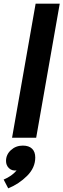

<svg xmlns="http://www.w3.org/2000/svg" viewBox="-62 -754 347 1051"><path d="M133 -734H265L136 0H4ZM-42 229Q3 210 29 179Q3 182 -13 166.5Q-29 151 -29 127Q-29 92 -2 67.5Q25 43 63 43Q96 43 113.5 60Q131 77 131 108Q131 164 86.5 208.5Q42 253 -17 277Z"/></svg>

Font: Niramit
Style: Bold Italic
Weight: 700
Italic angle: -10°
Designer: Katatrad Aksorn Co.,Ltd.
Foundry: Cadson Demak Co.,Ltd.
Version: Version 1.001; ttfautohint (v1.6)